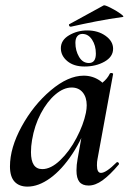

<svg xmlns="http://www.w3.org/2000/svg" viewBox="-20 -680 481 713"><path d="M17 -62Q17 -131 60.5 -210.5Q104 -290 168.5 -344.5Q233 -399 291 -399Q324 -399 351 -380.5Q378 -362 381 -326L327 -357Q343 -359 361 -373.5Q379 -388 388 -407Q390 -409 393 -409Q396 -409 398.5 -407.5Q401 -406 400 -405L342 -89Q340 -80 340 -66Q340 -38 355 -38Q374 -38 413 -77Q414 -78 416 -78Q419 -78 421 -74.5Q423 -71 421 -69Q388 -30 361 -10.5Q334 9 309 9Q286 9 275 -4.5Q264 -18 264 -47Q264 -68 268 -89L293 -229L313 -246Q288 -168 249 -109Q210 -50 166.5 -18.5Q123 13 82 13Q51 13 34 -5.5Q17 -24 17 -62ZM299 -261Q302 -276 302 -289Q302 -319 287 -337Q272 -355 246 -355Q216 -355 185.5 -329Q155 -303 131.5 -258.5Q108 -214 99 -160Q95 -137 95 -115Q95 -52 137 -52Q169 -52 203.5 -85Q238 -118 264 -167.5Q290 -217 299 -261ZM206 -501Q206 -531 236.5 -549Q267 -567 304 -567Q344 -567 372 -547Q400 -527 400 -499Q400 -469 368 -451Q336 -433 294 -433Q254 -433 230 -453Q206 -473 206 -501ZM336 -481Q336 -511 322 -532.5Q308 -554 286 -554Q274 -554 267 -545.5Q260 -537 260 -521Q260 -492 273.5 -469Q287 -446 310 -446Q336 -446 336 -481ZM242 -581Q238 -581 236.5 -585.5Q235 -590 239 -591L365 -660Q369 -662 390 -651.5Q411 -641 427 -629.5Q443 -618 436 -617Q385 -610 336.5 -600.5Q288 -591 244 -581Z"/></svg>

Font: Cormorant Garamond SemiBold
Style: Italic
Weight: 600
Italic angle: -10°
Designer: Christian Thalmann (Catharsis Fonts)
Foundry: Catharsis Fonts
Version: Version 4.000